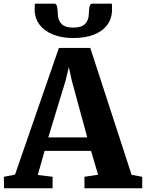

<svg xmlns="http://www.w3.org/2000/svg" viewBox="-38 -1002 776 1022"><path d="M42 -72.5 275.5 -747H442.5L662.5 -71.5L719 -61V0H411.5V-61L484 -72L446.5 -199H199.5L163 -70.5L242 -61V0H-16.5L-17.5 -61ZM426.5 -270.5 344 -573.5 328.5 -645 311 -572.5 219 -270.5ZM252 -982.5Q263 -982.5 266.2 -964.2Q269.5 -946 269.5 -932Q269.5 -896 288.8 -875.5Q308 -855 352.5 -855Q396.5 -855 415.8 -875.5Q435 -896 435 -932Q435 -946 438.2 -964.2Q441.5 -982.5 452.5 -982.5H557.5Q557.5 -975.5 558 -968.2Q558.5 -961 558.5 -953.5Q558.5 -904 532.8 -869.5Q507 -835 460.8 -817.2Q414.5 -799.5 352 -799.5Q292.5 -799.5 246 -817.5Q199.5 -835.5 173 -870Q146.5 -904.5 146.5 -953.5Q146.5 -961 147 -968.2Q147.5 -975.5 147.5 -982.5Z"/></svg>

Font: Merriweather 24pt ExtraBold
Style: Regular
Weight: 800
Version: Version 2.100